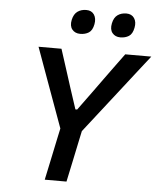

<svg xmlns="http://www.w3.org/2000/svg" viewBox="-61 -986 859 1038"><g transform="rotate(5 368.5 -467.0)"><path d="M221 0Q233.5 -58.5 245 -113Q256.5 -167.5 270.5 -234.5L281 -283L188 -539Q172.5 -582.5 158 -621.8Q143.5 -661 125 -713H249.5Q264 -667.5 274.8 -634.5Q285.5 -601.5 294.8 -572.2Q304 -543 315.5 -507.5L353 -393H362.5L443.5 -504Q470 -541 492.2 -571.5Q514.5 -602 538.5 -635.2Q562.5 -668.5 595.5 -713H737Q702.5 -669.5 668.2 -625.2Q634 -581 601 -539L398 -279L388.5 -234.5Q374.5 -167.5 363 -113Q351.5 -58.5 339 0ZM560.5 -802Q533 -802 517.5 -821Q502 -840 509 -873.5Q515.5 -905.5 535.2 -919.5Q555 -933.5 582.5 -933.5Q611.5 -933.5 625.5 -912.8Q639.5 -892 633 -860.5Q626.5 -826.5 607 -814.2Q587.5 -802 560.5 -802ZM343 -802Q315 -802 299.5 -821Q284 -840 291 -873.5Q298 -905.5 317.8 -919.5Q337.5 -933.5 365 -933.5Q394 -933.5 407.8 -912.8Q421.5 -892 415.5 -860.5Q409 -826.5 389.5 -814.2Q370 -802 343 -802Z"/></g></svg>

Font: Commissioner Medium
Style: Italic
Weight: 500
Italic angle: -12°
Designer: Kostas Bartsokas
Foundry: Kostas Bartsokas
Version: Version 1.000; ttfautohint (v1.8.3)